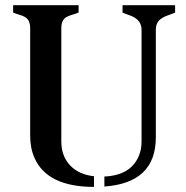

<svg xmlns="http://www.w3.org/2000/svg" viewBox="-20 -714 726 749"><path d="M387.2 -25.4Q489.7 -29.8 521.5 -105.5Q532.2 -130.4 532.2 -163.1V-598.1Q532.2 -638.7 484.4 -654.8Q471.2 -659.2 458 -665V-693.8H663.1V-665Q649.9 -659.2 636.5 -654.8Q623 -650.4 612.3 -643.6Q587.9 -628.9 587.9 -598.1V-178.2Q587.9 -0.5 387.2 13.7ZM346.7 15.1Q164.1 15.1 114.3 -98.6Q97.7 -136.2 97.7 -185.1V-604Q97.7 -635.3 78.6 -647Q69.8 -652.3 57.6 -655.8Q45.4 -659.2 31.2 -665V-693.8H286.6V-665Q272 -659.2 259.8 -655.8Q247.6 -652.3 238.3 -647Q219.2 -635.7 219.2 -604V-162.1Q219.2 -105 253.9 -68.4Q287.1 -33.2 346.7 -26.4Z"/></svg>

Font: Stardos Stencil
Style: Regular
Weight: 400
Version: Version 1.000